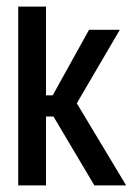

<svg xmlns="http://www.w3.org/2000/svg" viewBox="-20 -560 418 580"><path d="M35 0V-540H119V0ZM84 -208V-272H145V-208ZM265 0 122 -241 249 -470H342L212 -248L361 0Z"/></svg>

Font: Smooch Sans Thin SemiBold
Style: Regular
Weight: 600
Version: Version 1.010